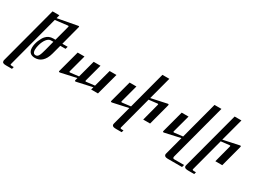

<svg xmlns="http://www.w3.org/2000/svg" viewBox="-56 -1422 3361 2492"><g transform="rotate(30 1625.0 -175.5)"><path d="M606.9 -618.2 530.8 -327.6H610.4L599.6 -291H521L483.9 -152.3Q472.2 -108.9 454.8 -78.1Q437.5 -47.4 415.5 -27.6Q393.6 -7.8 367.7 1.5Q341.8 10.7 313.5 10.7Q291.5 10.7 273.2 5.4Q254.9 0 241.7 -11.7Q228.5 -23.4 221.4 -42Q214.4 -60.5 214.4 -86.9Q214.4 -114.7 220.7 -142.8Q227.1 -170.9 237.3 -196.5Q247.6 -222.2 260 -243.7Q272.5 -265.1 284.7 -278.8Q327.6 -327.6 394 -327.6H427.2L486.8 -552.7Q488.3 -559.1 488.3 -562.5Q488.3 -567.9 479 -567.9Q472.2 -567.9 469.7 -567.4L291 -545.9L86.4 226.6Q84 234.9 84 239.3Q84 245.6 90.1 247.8Q96.2 250 112.3 250H135.7L127.4 281.7H37.6Q6.3 281.7 -6.6 273.7Q-19.5 265.6 -20 247.6Q-20 244.1 -19.5 239.7Q-19 235.4 -17.1 229L210.4 -627.9H312.5L299.3 -577.6L592.8 -632.3Q594.2 -632.8 599.6 -632.8Q608.9 -632.8 608.9 -625Q608.9 -620.6 606.9 -618.2ZM417 -291H378.9Q364.3 -291 348.4 -281.7Q332.5 -272.5 318.1 -254.4Q303.7 -236.3 291.3 -210.4Q278.8 -184.6 270.5 -150.9Q266.6 -136.7 263.7 -118.7Q260.7 -100.6 260.7 -83Q260.7 -71.3 262.7 -60.5Q264.6 -49.8 269.5 -41.7Q274.4 -33.7 282.5 -28.8Q290.5 -23.9 303.2 -23.9Q316.9 -23.9 327.4 -30.5Q337.9 -37.1 346.7 -52Q355.5 -66.9 363.5 -91.3Q371.6 -115.7 380.9 -151.4Z M1341.3 -327.6 1253.4 0H1151.4L1162.1 -39.6L935.5 10.3Q927.7 12.2 921.9 12.2Q912.6 12.2 912.6 4.4Q912.6 0.5 913.6 -5.4L922.9 -39.6L694.3 11.2Q690.9 12.2 687.5 12.2Q684.1 12.2 683.1 12.2Q671.9 12.2 671.9 3.4Q671.9 0 673.8 -4.9L760.3 -327.6H862.3L792.5 -66.9Q791.5 -62.5 791.5 -61Q792 -53.7 802.2 -53.7Q806.6 -54.2 808.6 -54.2L930.7 -68.8L1000 -327.6H1102.1L1032.2 -66.9Q1031.7 -61.5 1032.2 -59.6Q1032.2 -53.7 1041.5 -53.7Q1045.4 -53.7 1047.9 -54.2L1169.9 -68.8L1239.3 -327.6Z M2119.6 -320.3 2034.7 0H1931.6L2000 -260.3Q2001 -264.6 2001 -266.1Q2001 -274.4 1989.7 -272.9L1862.8 -258.3L1734.4 227.1Q1731.9 232.9 1731.9 237.8Q1731.9 243.7 1737.3 246.8Q1742.7 250 1756.8 250H1780.3L1771.5 281.7H1691.9Q1663.1 281.7 1650.4 277.8Q1626.5 270.5 1626 248.5Q1626 241.2 1628.4 233.9L1701.2 -39.1L1474.6 10.3Q1466.3 11.7 1461.4 11.7Q1451.2 11.7 1451.2 3.4Q1450.7 -0.5 1452.6 -5.4L1538.6 -327.6H1640.6L1570.8 -66.9Q1569.8 -62.5 1569.8 -61Q1570.3 -53.2 1581.5 -53.2Q1585 -53.7 1586.9 -53.7L1709.5 -68.8L1857.4 -627.4H1960.9L1870.6 -287.1L2099.6 -336.4Q2106.4 -338.4 2111.3 -338.4Q2120.1 -338.4 2120.6 -328.6Q2120.6 -323.7 2119.6 -320.3Z M2741.7 -627.4 2518.1 215.8Q2517.1 221.2 2517.1 224.6Q2517.1 234.4 2522 240Q2526.9 245.6 2538.1 245.6H2686L2675.8 281.7H2460.4Q2432.6 281.7 2418.5 270.5Q2407.7 261.7 2407.2 246.6Q2407.2 240.7 2409.2 234.9L2481.9 -39.6L2253.9 11.2Q2246.6 12.7 2242.2 12.7Q2231.9 12.7 2231.9 3.9Q2231.4 -1 2233.9 -7.3L2319.3 -327.6H2421.9L2351.6 -67.4Q2350.6 -63 2350.6 -61.5Q2351.1 -51.8 2363.8 -53.7L2490.2 -68.8L2638.2 -627.4Z M3201.2 -320.3 3116.2 0H3012.7L3081.1 -260.3Q3082 -264.6 3082 -266.1Q3082 -274.4 3070.3 -272.9L2943.8 -258.3L2814.9 227.1Q2812.5 235.8 2812.5 238.3Q2812.5 242.7 2814.9 245.1Q2820.8 250 2837.9 250H2866.7L2858.4 281.7H2773.4Q2747.1 281.7 2731.9 277.3Q2708.5 270 2708 248.5Q2708 241.2 2710.4 233.9L2939.5 -627.4H3041.5L2950.7 -287.1L3180.7 -336.4Q3189 -338.4 3192.9 -338.4Q3202.1 -338.4 3202.6 -330.1Q3202.6 -326.7 3201.2 -320.3Z"/></g></svg>

Font: Arian Grqi
Style: Regular
Weight: 400
Designer: Ruben Hakobyan (Tarumian)
Foundry: Ruben Hakobyan (Tarumian)
Version: Version 1.003